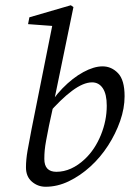

<svg xmlns="http://www.w3.org/2000/svg" viewBox="-20 -701 495 732"><path d="M154 11Q124 11 101.5 -8.5Q79 -28 79 -63Q79 -92 85 -126.5Q91 -161 100 -207L182 -617L195 -601L87 -609L92 -635L250 -681L260 -674L186 -315L184 -301L167 -223Q160 -188 156 -166Q152 -144 150.5 -128.5Q149 -113 149 -95Q149 -46 195 -46Q252 -46 304 -95Q342 -131 364.5 -186Q387 -241 387 -298Q387 -342 372 -364.5Q357 -387 331 -387Q298 -387 255 -355Q212 -323 161 -264L150 -269Q179 -324 218 -364Q257 -404 297.5 -426Q338 -448 371 -448Q405 -448 430 -422Q455 -396 455 -334Q455 -288 438 -239.5Q421 -191 392 -146Q363 -101 324.5 -66Q286 -31 242.5 -10Q199 11 154 11Z"/></svg>

Font: Lisu Bosa ExtraLight
Style: Italic
Weight: 200
Italic angle: -19°
Designer: David Morse, Annie Olsen, Victor Gaultney, Frank Grießhammer (Latin)
Foundry: SIL International
Version: Version 2.000